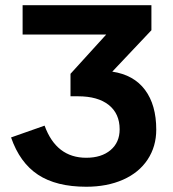

<svg xmlns="http://www.w3.org/2000/svg" viewBox="-20 -708 666 738"><path d="M66.9 -688H562V-591.8L411.6 -432.6Q494.1 -420.4 537.4 -362.5Q580.6 -304.7 580.6 -209.5Q580.6 -145 547.4 -94.7Q514.2 -44.4 452.9 -17.3Q391.6 9.8 311.5 9.8Q196.3 9.8 126.2 -36.4Q56.2 -82.5 22.5 -179.7L151.4 -225.1Q196.3 -101.6 311.5 -101.6Q370.1 -101.6 405 -131.1Q439.9 -160.6 439.9 -210.9Q439.9 -271 398.2 -304.4Q356.4 -337.9 279.8 -337.9H251V-424.3L388.2 -575.2H66.9Z"/></svg>

Font: Arial
Style: Bold
Weight: 700
Designer: Steve Matteson
Foundry: Ascender Corporation
Version: Version 2.00.3